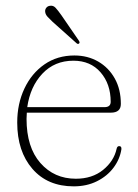

<svg xmlns="http://www.w3.org/2000/svg" viewBox="-20 -650 488 680"><path d="M408 -282Q408 -251 372.5 -251H75Q74 -240.5 74 -229Q74 -128.5 123 -72.8Q172 -17 248.5 -17Q306.5 -17 345 -48.2Q383.5 -79.5 393 -123Q395 -132.5 402 -132.5Q411 -132.5 410 -121.5Q404.5 -86 382 -56Q359.5 -26 323.2 -8Q287 10 241 10Q148.5 10 94.8 -52Q41 -114 41 -216Q41 -282.5 66.5 -336.5Q92 -390.5 137.5 -422Q183 -453.5 243.5 -453.5Q290.5 -453.5 327.8 -432Q365 -410.5 386.5 -372Q408 -333.5 408 -282ZM240 -435Q173.5 -435 130.2 -389.2Q87 -343.5 76.5 -270.5H350Q372 -270.5 372 -289.5Q372 -352.5 336.2 -393.8Q300.5 -435 240 -435ZM197.5 -596 259 -506.5Q264 -499 260 -496Q256 -492.5 251 -497L166.5 -572.5Q156.5 -582 148.8 -590.2Q141 -598.5 140 -608Q139 -616 143.8 -622.2Q148.5 -628.5 157 -629.5Q168.5 -631.5 177 -622.2Q185.5 -613 197.5 -596Z"/></svg>

Font: Fraunces 72pt Soft Thin
Style: Regular
Weight: 100
Version: Version 1.000;[b76b70a41]